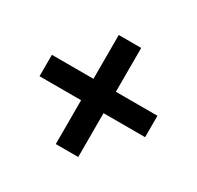

<svg xmlns="http://www.w3.org/2000/svg" viewBox="-120 -778 830 808"><g transform="rotate(30 294.5 -374.0)"><path d="M240 -109H349V-322H551V-426H349V-639H240V-426H38V-322H240Z"/></g></svg>

Font: Noto Sans T Chinese Bold
Style: Bold
Weight: 700
Designer: Ryoko NISHIZUKA (kana & ideographs); Paul D. Hunt (Latin, Greek & Cyrillic); Wenlong ZHANG (bopomofo); Sandoll Communica
Foundry: Adobe Systems Incorporated
Version: Version 1.000;PS 1;hotconv 1.0.78;makeotf.lib2.5.61930